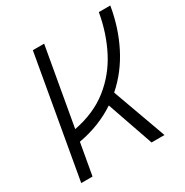

<svg xmlns="http://www.w3.org/2000/svg" viewBox="-160 -825 923 956"><g transform="rotate(-30 301.5 -346.5)"><path d="M35.6 0 157.7 -693.4H222.7L144 -247.6Q262.2 -270.5 342.5 -334.2Q422.9 -397.9 470.5 -490.7Q518.1 -583.5 537.1 -693.4H603Q583.5 -576.2 533.2 -477.3Q482.9 -378.4 402.8 -308.1L514.2 0H439.9L347.7 -266.1Q301.8 -235.4 247.8 -213.9Q193.8 -192.4 132.8 -181.6L100.6 0Z"/></g></svg>

Font: Cascadia Code Light
Style: Italic
Weight: 300
Italic angle: -10°
Monospace: yes
Designer: Aaron Bell
Foundry: Saja Typeworks
Version: Version 2404.023; ttfautohint (v1.8.4)